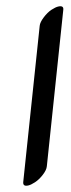

<svg xmlns="http://www.w3.org/2000/svg" viewBox="-20 -561 230 619"><path d="M168 -540Q186 -544 184 -529L131 -25Q130 -13 118 2.5Q106 18 93 26.5Q80 35 71 37Q53 41 55 25L108 -478Q109 -489 121 -505Q133 -521 146 -529.5Q159 -538 168 -540Z"/></svg>

Font: Kavivanar
Style: Regular
Weight: 400
Designer: Tharique Azeez
Foundry: Tharique Azeez
Version: Version 1.88